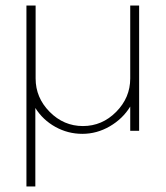

<svg xmlns="http://www.w3.org/2000/svg" viewBox="-20 -470 595 690"><path d="M75 200V-450H108V-188Q108 -119 158.5 -68Q209 -17 278 -17Q347 -17 397.5 -68Q448 -119 448 -188V-450H480V0H448V-87Q421 -43 374.5 -16Q328 11 276 11Q224 11 179 -14Q134 -39 107 -82V200Z"/></svg>

Font: Poiret One
Style: Regular
Weight: 400
Designer: Denis Masharov
Foundry: Denis Masharov
Version: Version 1.001